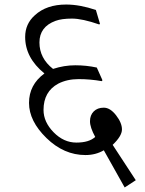

<svg xmlns="http://www.w3.org/2000/svg" viewBox="-20 -693 638 847"><path d="M429 -335Q378 -344 327 -344Q276 -344 237 -324Q172 -289 172 -208Q172 -155 216.5 -109.5Q261 -64 317 -64Q373 -64 400 -89Q377 -131 377 -158Q377 -185 393.5 -201.5Q410 -218 438 -218Q466 -218 492 -184.5Q518 -151 518 -122Q518 -93 477 -54L579 102L530 134L438 -30Q402 -9 357 -9Q262 -9 185 -84Q108 -159 108 -239Q108 -319 176 -369Q91 -438 91 -530Q91 -588 134 -626Q185 -673 272 -673Q332 -673 403 -649L421 -588L418 -585Q343 -611 297.5 -611Q252 -611 225 -601Q154 -575 154 -505.5Q154 -436 214 -389Q263 -405 312 -405Q361 -405 407 -395L432 -339Z"/></svg>

Font: Halant
Style: Regular
Weight: 400
Designer: Hitesh Malaviya (Devanagari), Satya Rajpurohit (Latin)
Foundry: Indian Type Foundry
Version: Version 1.100;PS 1.0;hotconv 1.0.78;makeotf.lib2.5.61930; tt